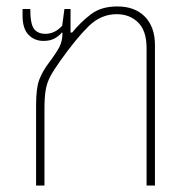

<svg xmlns="http://www.w3.org/2000/svg" viewBox="-20 -576 583 596"><path d="M92 0V-249Q92 -305 103 -331.5Q114 -358 131 -380Q155 -412 164.5 -430.5Q174 -449 174 -474L172 -475Q164 -465 150 -457Q136 -449 115 -449Q87 -449 68.5 -468Q50 -487 50 -528V-548H74Q74 -502 85.5 -486.5Q97 -471 121 -471Q150 -471 173 -496L180 -548H199V-475H204Q230 -507 262 -531.5Q294 -556 344 -556Q399 -556 430 -524Q461 -492 461 -436V0H435V-427Q435 -480 409 -506Q383 -532 342 -532Q293 -532 254.5 -494Q216 -456 167 -387Q147 -359 136.5 -339.5Q126 -320 122 -297.5Q118 -275 118 -236V0Z"/></svg>

Font: Noto Sans Thai SemCond Thin
Style: Regular
Weight: 100
Width: 4
Designer: Monotype Design Team
Foundry: Monotype Imaging Inc.
Version: Version 2.002; ttfautohint (v1.8.4.7-5d5b)